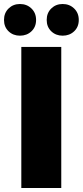

<svg xmlns="http://www.w3.org/2000/svg" viewBox="-36 -933 411 953"><path d="M69.8 0V-700.2H268.1V0ZM63 -755.9Q29.3 -755.9 6.6 -777.6Q-16.1 -799.3 -16.1 -834Q-16.1 -868.7 6.6 -890.9Q29.3 -913.1 63 -913.1Q97.2 -913.1 120.1 -890.9Q143.1 -868.7 143.1 -834Q143.1 -799.3 120.1 -777.6Q97.2 -755.9 63 -755.9ZM274.9 -755.9Q241.2 -755.9 218.5 -777.6Q195.8 -799.3 195.8 -834Q195.8 -868.7 218.5 -890.9Q241.2 -913.1 274.9 -913.1Q309.1 -913.1 332 -890.9Q355 -868.7 355 -834Q355 -799.3 332 -777.6Q309.1 -755.9 274.9 -755.9Z"/></svg>

Font: Montserrat ExtraBold
Style: Regular
Weight: 800
Designer: Julieta Ulanovsky
Foundry: Julieta Ulanovsky
Version: Version 9.000